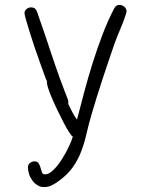

<svg xmlns="http://www.w3.org/2000/svg" viewBox="-20 -549 616 783"><path d="M496 -503Q496 -499 494 -493Q484 -461 470 -429Q456 -397 445 -365Q420 -293 397 -223Q374 -153 353 -81Q341 -40 332.5 -2.5Q324 35 311 69Q298 103 276.5 133.5Q255 164 217 191Q205 200 190.5 207Q176 214 160 214Q145 214 133 206.5Q121 199 112 187Q103 175 98.5 161Q94 147 94 133Q94 122 102.5 115.5Q111 109 120 109Q133 109 138 117.5Q143 126 145.5 135.5Q148 145 151 153.5Q154 162 164 162Q180 162 198.5 143.5Q217 125 233 99.5Q249 74 261 48.5Q273 23 277 8Q272 6 262 -9.5Q252 -25 240 -48Q228 -71 215 -98Q202 -125 191.5 -149.5Q181 -174 175.5 -192Q170 -210 172 -216Q168 -224 160 -246.5Q152 -269 141.5 -298Q131 -327 120 -359.5Q109 -392 100.5 -420Q92 -448 86 -468.5Q80 -489 80 -495Q80 -506 88.5 -512.5Q97 -519 107 -519Q125 -519 131 -501Q163 -410 192 -322Q221 -234 257 -143Q260 -134 258 -126Q266 -109 274.5 -92.5Q283 -76 294 -61Q307 -112 323 -172Q339 -232 358 -292.5Q377 -353 399 -410.5Q421 -468 446 -515Q453 -529 467 -529Q478 -529 487 -521.5Q496 -514 496 -503Z"/></svg>

Font: Wynona
Style: Regular
Weight: 400
Italic angle: -12°
Designer: Kanati
Foundry: Kanati and Michael Everson
Version: Version 2.000